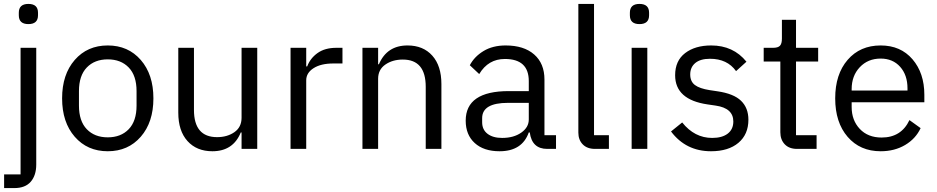

<svg xmlns="http://www.w3.org/2000/svg" viewBox="-20 -760 4785 980"><path d="M85 130V-516H165V80Q165 135 137 167.5Q109 200 53 200H1V130ZM76 -682V-695Q76 -740 125 -740Q174 -740 174 -695V-682Q174 -637 125 -637Q76 -637 76 -682Z M698.5 -62Q634 12 530 12Q426 12 361.5 -62Q297 -136 297 -258Q297 -380 361.5 -454Q426 -528 530 -528Q634 -528 698.5 -454Q763 -380 763 -258Q763 -136 698.5 -62ZM677 -221V-295Q677 -374 637 -415.5Q597 -457 530 -457Q463 -457 423 -415.5Q383 -374 383 -295V-221Q383 -142 423 -100.5Q463 -59 530 -59Q597 -59 637 -100.5Q677 -142 677 -221Z M1213 0V-84H1209Q1170 12 1064 12Q984 12 937 -40Q890 -92 890 -185V-516H970V-199Q970 -60 1088 -60Q1140 -60 1176.5 -85.5Q1213 -111 1213 -159V-516H1293V0Z M1543 0H1463V-516H1543V-421H1548Q1563 -462 1600.5 -489Q1638 -516 1697 -516H1728V-436H1681Q1618 -436 1580.5 -412Q1543 -388 1543 -350Z M1910 0H1830V-516H1910V-432H1914Q1955 -528 2060 -528Q2140 -528 2186.5 -476Q2233 -424 2233 -331V0H2153V-317Q2153 -456 2036 -456Q1984 -456 1947 -430.5Q1910 -405 1910 -358Z M2818 0H2773Q2695 0 2684 -84H2679Q2645 12 2530 12Q2449 12 2403 -30Q2357 -72 2357 -144Q2357 -295 2577 -295H2679V-346Q2679 -459 2557 -459Q2472 -459 2426 -382L2378 -427Q2401 -471 2448 -499.5Q2495 -528 2561 -528Q2654 -528 2706.5 -482Q2759 -436 2759 -354V-70H2818ZM2543 -56Q2602 -56 2640.5 -83Q2679 -110 2679 -150V-235H2573Q2441 -235 2441 -157V-136Q2441 -98 2468.5 -77Q2496 -56 2543 -56Z M3088 0H3017Q2977 0 2954.5 -23Q2932 -46 2932 -83V-740H3012V-70H3088Z M3195 -682V-695Q3195 -740 3244 -740Q3293 -740 3293 -695V-682Q3293 -637 3244 -637Q3195 -637 3195 -682ZM3204 0V-516H3284V0Z M3609 12Q3481 12 3405 -89L3462 -135Q3525 -56 3615 -56Q3666 -56 3694.5 -78Q3723 -100 3723 -140Q3723 -208 3633 -221L3592 -227Q3426 -251 3426 -376Q3426 -450 3477 -489Q3528 -528 3610 -528Q3723 -528 3790 -445L3737 -397Q3692 -460 3604 -460Q3555 -460 3529 -438.5Q3503 -417 3503 -380Q3503 -344 3527 -326Q3551 -308 3602 -300L3642 -294Q3725 -282 3762.5 -245.5Q3800 -209 3800 -149Q3800 -74 3749 -31Q3698 12 3609 12Z M4148 0H4048Q4008 0 3985.5 -23.5Q3963 -47 3963 -85V-446H3878V-516H3926Q3951 -516 3961 -526.5Q3971 -537 3971 -563V-659H4043V-516H4156V-446H4043V-70H4148Z M4475 12Q4370 12 4306.5 -61.5Q4243 -135 4243 -258Q4243 -381 4306.5 -454.5Q4370 -528 4475 -528Q4577 -528 4637.5 -457.5Q4698 -387 4698 -276V-238H4327V-214Q4327 -146 4368.5 -102Q4410 -58 4480 -58Q4580 -58 4622 -147L4679 -106Q4654 -52 4600 -20Q4546 12 4475 12ZM4475 -461Q4410 -461 4368.5 -417Q4327 -373 4327 -305V-298H4612V-309Q4612 -377 4574.5 -419Q4537 -461 4475 -461Z"/></svg>

Font: Aneliza
Style: Regular
Weight: 400
Designer: Mike Abbink, Paul van der Laan, Pieter van Rosmalen
Foundry: Bold Monday
Version: Version 3.0